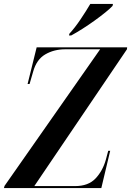

<svg xmlns="http://www.w3.org/2000/svg" viewBox="-46 -954 665 974"><path d="M-26 0 -23 -11 462 -704H285Q228 -704 183.5 -678Q139 -652 122 -590L104 -528H94L140 -714H599L598 -704L128 -10H335Q402 -10 438.5 -48.5Q475 -87 491 -144L503 -189H513L468 0ZM306 -783Q333 -812 362 -855Q391 -898 412 -934H527L525 -924Q513 -911 489 -891.5Q465 -872 434.5 -850Q404 -828 372.5 -808Q341 -788 315 -774H304Z"/></svg>

Font: Noto Serif Display Condensed SemiBold
Style: Italic
Weight: 600
Width: 3
Italic angle: -12°
Designer: Monotype Design Team
Foundry: Monotype Imaging Inc.
Version: Version 2.009